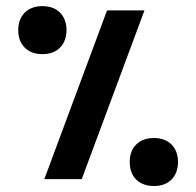

<svg xmlns="http://www.w3.org/2000/svg" viewBox="-20 -584 640 626"><path d="M329 -550H451L246.5 0H124.5ZM39.5 -486Q39.5 -522 60.8 -543Q82 -564 118.5 -564Q154.5 -564 175.5 -543Q196.5 -522 197 -486Q196.5 -449.5 175.5 -428.5Q154.5 -407.5 118.5 -407.5Q82 -407.5 60.8 -428.5Q39.5 -449.5 39.5 -486ZM403 -56Q403 -92 424.2 -113Q445.5 -134 482 -134Q518 -134 539 -113Q560 -92 560.5 -56Q560 -19.5 539 1.5Q518 22.5 482 22.5Q445.5 22.5 424.2 1.5Q403 -19.5 403 -56Z"/></svg>

Font: JuliaMono ExtraBold
Style: Regular
Weight: 800
Monospace: yes
Designer: cormullion
Foundry: corm
Version: Version 0.055; ttfautohint (v1.8.4)